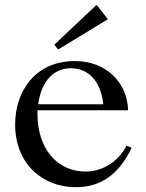

<svg xmlns="http://www.w3.org/2000/svg" viewBox="-20 -768 606 799"><path d="M222 -562 206 -582 382 -748 429 -688ZM43 -250C43 -89 154 11 296 11C404 11 477 -47 528 -153L507 -162C463 -79 388 -54 337 -54C215 -54 136 -153 136 -293V-309H513C510 -426 420 -514 292 -514C129 -514 43 -391 43 -250ZM139 -334C149 -414 192 -484 275 -484C347 -484 399 -432 410 -334Z"/></svg>

Font: Ortica Linear
Style: Regular
Weight: 400
Designer: Benedetta Bovani
Foundry: Collletttivo
Version: Version 2.000;Glyphs 3.1.2 (3151)